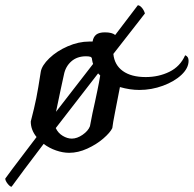

<svg xmlns="http://www.w3.org/2000/svg" viewBox="-56 -573 737 730"><path d="M661 -342Q661 -314 634 -288.5Q607 -263 563.5 -247Q520 -231 474 -231Q438 -231 400 -242Q399 -235 397 -226.5Q395 -218 393 -206Q390 -190 381.5 -147Q373 -104 371 -86Q363 -69 337 -46.5Q311 -24 276 -8Q241 8 207 8Q183 8 157 -1Q131 -10 110 -26Q24 87 -12 137Q-18 137 -27 125.5Q-36 114 -36 106Q-19 82 42 2L83 -52Q61 -79 61 -111Q75 -165 82 -200Q89 -235 99 -300Q103 -324 131.5 -351.5Q160 -379 201.5 -397Q243 -415 283 -415H296Q299 -433 310 -441.5Q321 -450 343 -450Q370 -450 382 -440L468 -553Q475 -553 483 -544Q491 -535 495 -522L471 -491L375 -368Q379 -326 411 -303Q443 -280 498 -280Q547 -280 588 -300Q629 -320 648 -363Q661 -358 661 -342ZM175 -234Q159 -158 157 -148Q241 -257 298 -330Q296 -334 294 -346Q294 -350 292.5 -353Q291 -356 288 -357Q282 -359 271 -359Q237 -359 215 -339.5Q193 -320 187 -289Q175 -235 175 -234ZM286 -93Q296 -147 305 -185Q308 -199 314.5 -230Q321 -261 325 -286Q325 -286 317 -294L156 -86Q165 -67 182.5 -56.5Q200 -46 217 -46Q237 -46 258 -60.5Q279 -75 286 -93Z"/></svg>

Font: Charmonman
Style: Bold
Weight: 700
Designer: Ekaluck Peanpanawate
Foundry: Cadson Demak Co.,Ltd.
Version: Version 1.000; ttfautohint (v1.6)